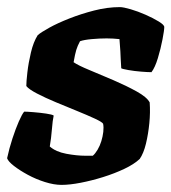

<svg xmlns="http://www.w3.org/2000/svg" viewBox="-34 -520 482 540"><path d="M139 0Q118 0 92.5 -8Q67 -16 44 -28.5Q21 -41 5 -53.5Q-11 -66 -14 -75Q-8 -103 1 -130.5Q10 -158 19 -178.5Q28 -199 34 -206Q42 -206 60.5 -204.5Q79 -203 96 -200.5Q113 -198 117 -195Q114 -182 112 -156.5Q110 -131 106 -108Q123 -93 152.5 -87.5Q182 -82 206 -82Q211 -82 216.5 -82Q222 -82 227 -82Q234 -88 240.5 -99Q247 -110 251 -123Q255 -136 256.5 -149Q258 -162 256 -172Q253 -177 232.5 -186.5Q212 -196 182.5 -208Q153 -220 123 -232.5Q93 -245 70 -257Q47 -269 40 -278Q40 -290 43 -316.5Q46 -343 53 -372.5Q60 -402 72 -421Q81 -429 104.5 -442Q128 -455 161 -468Q194 -481 231 -490.5Q268 -500 303 -500Q313 -500 333.5 -494Q354 -488 375.5 -478.5Q397 -469 412.5 -459.5Q428 -450 428 -444Q428 -435 423 -409Q418 -383 410 -356.5Q402 -330 392 -317Q382 -317 363 -318.5Q344 -320 327 -323Q310 -326 307 -328Q306 -344 305.5 -354Q305 -364 304.5 -376Q304 -388 302 -410Q294 -411 284 -411.5Q274 -412 266 -412Q246 -412 224 -410Q202 -408 191 -404Q184 -391 180.5 -379.5Q177 -368 173 -345Q186 -336 217.5 -323Q249 -310 285 -294.5Q321 -279 350 -263Q379 -247 387 -232Q389 -204 386 -173.5Q383 -143 376.5 -116Q370 -89 359 -73Q343 -58 315.5 -45Q288 -32 256 -22Q224 -12 193 -6Q162 0 139 0Z"/></svg>

Font: Texturina Medium 12pt Black
Style: Italic
Weight: 900
Italic angle: -11°
Version: Version 1.002